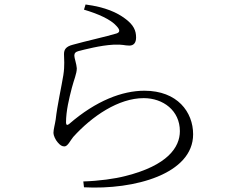

<svg xmlns="http://www.w3.org/2000/svg" viewBox="-20 -794 1040 855"><path d="M354 -751C415 -733 473 -708 499 -678C516 -660 514 -650 499 -645C457 -632 358 -610 305 -595C273 -587 265 -573 265 -553C265 -532 269 -504 262 -459C254 -409 235 -325 228 -262C225 -241 218 -218 218 -202C218 -191 227 -171 237 -160C248 -147 256 -142 267 -142C282 -142 294 -170 306 -184C390 -277 508 -357 620 -357C706 -357 781 -302 781 -210C781 -138 726 -57 538 -10C492 2 420 12 351 14L354 40C578 52 840 -19 840 -196C840 -295 770 -390 623 -390C525 -390 408 -346 288 -242C280 -235 274 -237 274 -248C274 -301 288 -356 300 -403C309 -438 322 -466 322 -490C321 -508 311 -536 311 -546C311 -557 316 -563 331 -567C356 -573 426 -592 485 -595C529 -597 533 -591 556 -591C575 -591 586 -603 586 -627C586 -657 576 -683 536 -712C502 -737 452 -762 361 -774Z"/></svg>

Font: Noto Serif CJK KR Light
Style: Regular
Weight: 300
Designer: Ryoko NISHIZUKA 西塚涼子 (kana & ideographs); Frank Grießhammer (Latin, Greek & Cyrillic); Wenlong ZHANG 张文龙 (bopomofo); San
Foundry: Adobe
Version: Version 2.001;hotconv 1.1.0;makeotfexe 2.6.0